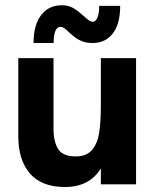

<svg xmlns="http://www.w3.org/2000/svg" viewBox="-20 -720 610 750"><path d="M51.5 -186.5V-493H189V-217.5Q189 -166.5 207.2 -137.8Q225.5 -109 275.5 -109Q318 -109 339.5 -134.2Q361 -159.5 367.5 -202Q374 -244.5 374 -313.5V-493H511.5V0H374V-62Q329 10.5 234 10.5Q142.5 10.5 97 -42.2Q51.5 -95 51.5 -186.5ZM250 -593.5Q238 -605 230.8 -610Q223.5 -615 215 -615Q203 -615 196.2 -598.8Q189.5 -582.5 189.5 -552H111Q111 -622 140.5 -660.8Q170 -699.5 221.5 -699.5Q248 -699.5 266.8 -688.2Q285.5 -677 307 -657.5Q319.5 -646 327.2 -640.5Q335 -635 343 -635Q353.5 -635 360.5 -651.2Q367.5 -667.5 367.5 -697H449.5Q449.5 -627 420.8 -589.5Q392 -552 341.5 -552Q320 -552 303.2 -558Q286.5 -564 275.5 -572.2Q264.5 -580.5 250 -593.5Z"/></svg>

Font: HK Grotesk ExtraBold
Style: Regular
Weight: 800
Designer: Alfredo Marco Pradil
Foundry: Hanken Design Co.
Version: Version 3.001